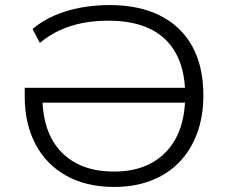

<svg xmlns="http://www.w3.org/2000/svg" viewBox="-20 -733 903 761"><path d="M433 8Q324 8 244.5 -35.5Q165 -79 121.5 -160Q78 -241 78 -350V-385H736V-326H127L148 -353Q148 -208 223 -130.5Q298 -53 432 -53Q564 -53 639 -132Q714 -211 714 -355Q714 -499 637 -575Q560 -651 409 -651Q356 -651 308.5 -642Q261 -633 218 -613.5Q175 -594 138 -563L109 -618Q145 -649 193.5 -670.5Q242 -692 298.5 -702.5Q355 -713 413 -713Q531 -713 614 -671.5Q697 -630 741.5 -550.5Q786 -471 786 -355Q786 -270 760.5 -202.5Q735 -135 688.5 -88Q642 -41 577 -16.5Q512 8 433 8Z"/></svg>

Font: Nunito Sans 10pt SemiExpanded Light
Style: Regular
Weight: 300
Width: 6
Designer: Vernon Adams
Foundry: Vernon Adams
Version: Version 3.101;gftools[0.9.27]